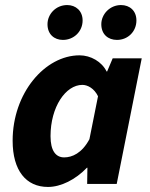

<svg xmlns="http://www.w3.org/2000/svg" viewBox="-20 -728 594 760"><path d="M170 12C221 12 279 -17 324 -64H326L325 0H442L541 -497H426L404 -445H402C383 -484 339 -509 295 -509C158 -509 30 -360 30 -171C30 -53 83 12 170 12ZM234 -105C201 -105 180 -131 180 -189C180 -305 240 -392 306 -392C327 -392 353 -378 368 -347L334 -177C304 -121 265 -105 234 -105ZM229 -570C273 -570 307 -604 307 -647C307 -685 280 -708 246 -708C201 -708 168 -672 168 -632C168 -592 195 -570 229 -570ZM443 -570C487 -570 520 -604 520 -647C520 -685 494 -708 459 -708C415 -708 381 -672 381 -632C381 -592 408 -570 443 -570Z"/></svg>

Font: Source Sans Pro
Style: Bold Italic
Weight: 700
Italic angle: -11°
Designer: Paul D. Hunt
Foundry: Adobe Systems Incorporated
Version: Version 3.006;hotconv 1.0.111;makeotfexe 2.5.65597